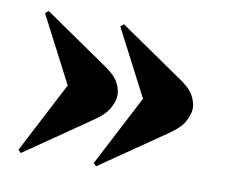

<svg xmlns="http://www.w3.org/2000/svg" viewBox="-55 -537 648 545"><g transform="rotate(10 269.0 -264.5)"><path d="M36 -59 28 -67 134 -271 35 -462 44 -470 220 -349Q256 -326 267 -306Q278 -286 278 -269Q278 -251 266 -229.5Q254 -208 219 -185ZM253 -59 245 -67 351 -271 252 -462 261 -470 437 -349Q473 -326 484 -306Q495 -286 495 -269Q495 -251 483 -229.5Q471 -208 436 -185Z"/></g></svg>

Font: Literata 72pt ExtraBold
Style: Regular
Weight: 800
Designer: Latin by Veronika Burian and Jose Scaglione. Greek by Irene Vlachou. Cyrillic by Vera Evstafieva.
Foundry: TypeTogether
Version: Version 3.002